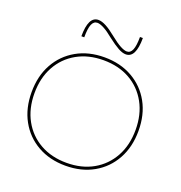

<svg xmlns="http://www.w3.org/2000/svg" viewBox="-165 -1097 1180 1249"><g transform="rotate(20 425.0 -472.5)"><path d="M425 10Q315 10 231.5 -37.5Q148 -85 101.5 -169.5Q55 -254 55 -365Q55 -477 101.5 -561Q148 -645 231.5 -692.5Q315 -740 425 -740Q535 -740 618.5 -692.5Q702 -645 748.5 -561Q795 -477 795 -365Q795 -254 748.5 -169.5Q702 -85 618.5 -37.5Q535 10 425 10ZM425 -10Q530 -10 608.5 -54.5Q687 -99 731 -179Q775 -259 775 -365Q775 -471 731 -551Q687 -631 608.5 -675.5Q530 -720 425 -720Q321 -720 242 -675.5Q163 -631 119 -551Q75 -471 75 -365Q75 -259 119 -179Q163 -99 242 -54.5Q321 -10 425 -10ZM546 -805Q523 -805 493 -821.5Q463 -838 419 -872Q379 -905 350.5 -920Q322 -935 304 -935Q279 -935 267 -907Q255 -879 255 -817H235Q235 -955 304 -955Q327 -955 357.5 -939Q388 -923 431 -888Q472 -855 500 -840Q528 -825 546 -825Q571 -825 583 -853.5Q595 -882 595 -943H615Q615 -805 546 -805Z"/></g></svg>

Font: M PLUS 2 Thin
Style: Regular
Weight: 100
Designer: Coji Morishita
Foundry: UNDERFOREST DESIGN
Version: Version 1.001